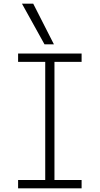

<svg xmlns="http://www.w3.org/2000/svg" viewBox="-20 -1020 540 1040"><path d="M78 0V-45H225V-685H78V-730H422V-685H275V-45H422V0ZM221 -780 99 -1000H160L272 -780Z"/></svg>

Font: M PLUS 1 Code Light
Style: Regular
Weight: 300
Designer: Coji Morishita
Foundry: UNDERFOREST DESIGN
Version: Version 1.002